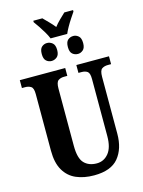

<svg xmlns="http://www.w3.org/2000/svg" viewBox="-153 -1152 934 1250"><g transform="rotate(-15 314.0 -527.5)"><path d="M278 -925Q270 -945 256 -969Q242 -993 226.5 -1016Q211 -1039 199 -1055V-1065H260Q274 -1051 296 -1028.5Q318 -1006 333 -987Q347 -1006 370 -1028.5Q393 -1051 408 -1065H467V-1055Q456 -1039 440.5 -1015.5Q425 -992 411.5 -968Q398 -944 390 -925ZM247 -781Q227 -781 211.5 -794.5Q196 -808 196 -841Q196 -875 211.5 -888.5Q227 -902 247 -902Q267 -902 283.5 -888.5Q300 -875 300 -841Q300 -808 283.5 -794.5Q267 -781 247 -781ZM425 -781Q403 -781 387.5 -794.5Q372 -808 372 -841Q372 -875 387.5 -888.5Q403 -902 425 -902Q443 -902 459 -888.5Q475 -875 475 -841Q475 -808 459 -794.5Q443 -781 425 -781ZM322 10Q254 10 202 -12.5Q150 -35 120.5 -85.5Q91 -136 91 -218V-600Q91 -640 75 -650.5Q59 -661 36 -661H14V-714H320V-661H298Q275 -661 259 -650Q243 -639 243 -596V-210Q243 -126 274 -93.5Q305 -61 359 -61Q407 -61 438.5 -99.5Q470 -138 470 -215V-600Q470 -640 455 -650.5Q440 -661 416 -661H395V-714H615V-661H593Q569 -661 553 -650Q537 -639 537 -596V-213Q537 -112 486.5 -51Q436 10 322 10Z"/></g></svg>

Font: Noto Serif ExtraCondensed ExtraBold
Style: Regular
Weight: 800
Width: 2
Designer: Monotype Design Team
Foundry: Monotype Imaging Inc.
Version: Version 2.013; ttfautohint (v1.8.4.7-5d5b)